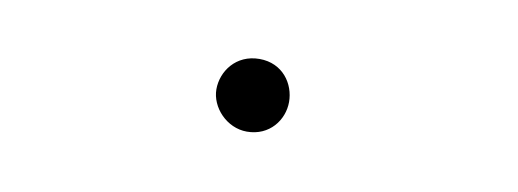

<svg xmlns="http://www.w3.org/2000/svg" viewBox="-27 -384 653 242"><g transform="rotate(10 300.0 -262.5)"><path d="M292 -216C321 -216 338 -239 338 -262C338 -285 322 -309 292 -309C262 -309 245 -285 245 -262C245 -239 266 -216 292 -216Z"/></g></svg>

Font: Louise
Style: Regular
Weight: 400
Designer: Ange Degheest & Luna Delabre & Camille Depalle
Foundry: Velvetyne Type Foundry
Version: Version 1.000;FEAKit 1.0